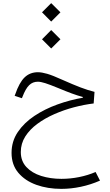

<svg xmlns="http://www.w3.org/2000/svg" viewBox="-20 -871 697 1216"><path d="M246.1 -793 304.2 -851.1 362.8 -793 304.2 -734.4ZM246.1 -622.1 304.2 -680.7 362.8 -622.1 304.2 -564ZM220.2 -413.6Q244.1 -413.6 278.8 -403.6Q313.5 -393.6 377 -364.7Q443.8 -335 489.3 -317.6Q534.7 -300.3 578.6 -289.1L573.2 -215.8Q513.2 -208.5 449 -191.7Q384.8 -174.8 324.7 -148.4Q264.6 -122.1 216.6 -86.7Q168.5 -51.3 140.1 -6.6Q111.8 38.1 111.8 91.8Q111.8 148.9 147 186.8Q182.1 224.6 240.7 243.2Q299.3 261.7 369.1 261.7Q425.3 261.7 481 250.5Q536.6 239.3 585.4 218.3L613.3 272.9Q554.2 298.8 491.7 312Q429.2 325.2 368.2 325.2Q281.7 325.2 210.2 299.6Q138.7 273.9 95.9 223.1Q53.2 172.4 53.2 97.2Q53.2 23.9 92.8 -34.7Q132.3 -93.3 198 -137Q263.7 -180.7 343.8 -209.5Q423.8 -238.3 504.4 -252V-256.8Q471.2 -265.6 434.1 -279.3Q397 -293 348.1 -313.5Q294.9 -335.4 266.1 -344.5Q237.3 -353.5 219.7 -353.5Q187 -353.5 164.6 -331.5Q142.1 -309.6 122.1 -257.3L118.7 -249L72.8 -264.2L76.2 -272.9Q102.1 -348.6 136 -381.1Q169.9 -413.6 220.2 -413.6Z"/></svg>

Font: Estedad-FD Light
Style: Regular
Weight: 300
Designer: Amin Abedi
Version: Version 7.3